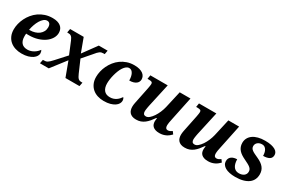

<svg xmlns="http://www.w3.org/2000/svg" viewBox="70 -1418 3387 2300"><g transform="rotate(30 1763.5 -268.0)"><path d="M301.8 -65.9Q326.2 -65.9 348.1 -73Q370.1 -80.1 388.9 -91.6Q407.7 -103 422.6 -117.4Q437.5 -131.8 448.2 -147Q454.1 -139.6 457.5 -128.2Q460.9 -116.7 460.9 -104Q460.9 -85.9 449.2 -65.9Q437.5 -45.9 413.3 -29.1Q389.2 -12.2 351.8 -1.2Q314.5 9.8 263.2 9.8Q217.3 9.8 176.8 -2.9Q136.2 -15.6 105.7 -41.3Q75.2 -66.9 57.6 -105.7Q40 -144.5 40 -196.8Q40 -233.9 49.8 -274.4Q59.6 -314.9 78.9 -353.8Q98.1 -392.6 126.7 -427.5Q155.3 -462.4 192.9 -488.8Q230.5 -515.1 277.1 -530.5Q323.7 -545.9 378.9 -545.9Q450.7 -545.9 490.2 -514.9Q529.8 -483.9 529.8 -428.2Q529.8 -387.7 507.3 -350.6Q484.9 -313.5 445.3 -285.4Q405.8 -257.3 351.1 -240.7Q296.4 -224.1 231.9 -224.1Q223.6 -224.1 213.9 -224.1Q204.1 -224.1 194.8 -225.1Q193.4 -215.3 193.1 -205.3Q192.9 -195.3 192.9 -187Q192.9 -128.9 220 -97.4Q247.1 -65.9 301.8 -65.9ZM336.9 -485.8Q312.5 -485.8 290.5 -467.5Q268.6 -449.2 251 -419.9Q233.4 -390.6 220.7 -354.2Q208 -317.9 202.1 -282.2H210.9Q248 -282.2 280 -292Q312 -301.8 335.7 -320.1Q359.4 -338.4 372.8 -363.8Q386.2 -389.2 386.2 -420.9Q386.2 -451.7 373.3 -468.8Q360.4 -485.8 336.9 -485.8Z M515.1 0 525.4 -53.2H538.1Q552.2 -53.2 563.7 -55.4Q575.2 -57.6 586.7 -64.5Q598.1 -71.3 611.8 -84Q625.5 -96.7 644 -117.2L770 -255.9L701.2 -421.9Q693.4 -440.9 685.8 -452.6Q678.2 -464.4 669.4 -471.2Q660.6 -478 649.9 -480.5Q639.2 -482.9 625 -482.9H613.3L623 -536.1H811L881.3 -346.2L1020 -536.1H1142.1L1132.3 -482.9H1114.3Q1099.6 -482.9 1088.1 -480Q1076.7 -477.1 1065.2 -469Q1053.7 -460.9 1040.8 -447Q1027.8 -433.1 1010.3 -411.1L907.2 -292L980 -124Q989.3 -103 997.3 -89.4Q1005.4 -75.7 1014.2 -67.6Q1022.9 -59.6 1033.7 -56.4Q1044.4 -53.2 1059.1 -53.2H1072.3L1062 0H868.2L793 -202.1L637.2 0Z M1442.4 -65.9Q1468.8 -65.9 1490 -73Q1511.2 -80.1 1528.3 -91.8Q1545.4 -103.5 1558.6 -118.2Q1571.8 -132.8 1582 -147.9Q1588.4 -142.1 1592.8 -130.6Q1597.2 -119.1 1597.2 -104Q1597.2 -84.5 1585.7 -64.2Q1574.2 -43.9 1550 -27.6Q1525.9 -11.2 1488.8 -0.7Q1451.7 9.8 1400.4 9.8Q1355 9.8 1314.7 -2.9Q1274.4 -15.6 1244.4 -41.5Q1214.4 -67.4 1196.8 -106Q1179.2 -144.5 1179.2 -196.8Q1179.2 -233.9 1188.5 -274.2Q1197.8 -314.5 1216.3 -353.3Q1234.9 -392.1 1262.5 -427Q1290 -461.9 1326.7 -488.3Q1363.3 -514.6 1408.7 -530.3Q1454.1 -545.9 1508.3 -545.9Q1549.8 -545.9 1579.8 -537.4Q1609.9 -528.8 1629.2 -514.4Q1648.4 -500 1657.7 -480.7Q1667 -461.4 1667 -439.9Q1667 -424.3 1660.4 -409.4Q1653.8 -394.5 1639.2 -382.6Q1624.5 -370.6 1601.3 -363.3Q1578.1 -356 1544.9 -356Q1544.9 -382.3 1540.3 -406Q1535.6 -429.7 1526.4 -447.5Q1517.1 -465.3 1503.7 -475.6Q1490.2 -485.8 1472.2 -485.8Q1450.7 -485.8 1431.9 -471.4Q1413.1 -457 1397.5 -433.3Q1381.8 -409.7 1369.9 -379.2Q1357.9 -348.6 1349.4 -316.2Q1340.8 -283.7 1336.4 -252.2Q1332 -220.7 1332 -194.8Q1332 -133.8 1359.9 -99.9Q1387.7 -65.9 1442.4 -65.9Z M2054.2 -85.9Q2054.2 -90.3 2054.7 -96.2Q2055.2 -102.1 2055.9 -108.4Q2056.6 -114.7 2057.4 -120.4Q2058.1 -126 2059.1 -129.9H2050.8Q2028.8 -98.6 2007.6 -73.2Q1986.3 -47.9 1962.4 -29.5Q1938.5 -11.2 1910.6 -1.2Q1882.8 8.8 1847.2 8.8Q1814.9 8.8 1793 -0.2Q1771 -9.3 1757.8 -24.4Q1744.6 -39.6 1738.8 -59.8Q1732.9 -80.1 1732.9 -102.1Q1732.9 -127 1738.8 -156.7Q1744.6 -186.5 1750 -211.9L1786.1 -388.2Q1790 -408.7 1792.5 -425.3Q1794.9 -441.9 1794.9 -450.2Q1794.9 -470.2 1782.7 -476.6Q1770.5 -482.9 1742.2 -482.9H1724.1L1732.9 -536.1H1973.1L1907.2 -236.8Q1904.3 -225.1 1901.4 -210.4Q1898.4 -195.8 1896 -181.2Q1893.6 -166.5 1891.8 -153.3Q1890.1 -140.1 1890.1 -130.9Q1890.1 -108.9 1899.4 -95.9Q1908.7 -83 1933.1 -83Q1955.1 -83 1978.3 -102.8Q2001.5 -122.6 2022.7 -154.1Q2043.9 -185.5 2060.5 -224.4Q2077.1 -263.2 2085.9 -300.8L2139.2 -536.1H2288.1L2220.2 -210.9Q2213.9 -183.6 2210 -159.9Q2206.1 -136.2 2206.1 -115.2Q2206.1 -93.3 2215.1 -81.5Q2224.1 -69.8 2241.2 -69.8Q2256.8 -69.8 2269.8 -75.7Q2282.7 -81.5 2299.8 -92.8L2324.2 -59.1Q2312 -46.4 2296.9 -33.9Q2281.7 -21.5 2262.9 -11.7Q2244.1 -2 2221.2 3.9Q2198.2 9.8 2170.9 9.8Q2137.7 9.8 2115.5 2.2Q2093.3 -5.4 2079.6 -18.3Q2065.9 -31.2 2060.1 -48.6Q2054.2 -65.9 2054.2 -85.9Z M2727.1 -85.9Q2727.1 -90.3 2727.5 -96.2Q2728 -102.1 2728.8 -108.4Q2729.5 -114.7 2730.2 -120.4Q2731 -126 2731.9 -129.9H2723.6Q2701.7 -98.6 2680.4 -73.2Q2659.2 -47.9 2635.3 -29.5Q2611.3 -11.2 2583.5 -1.2Q2555.7 8.8 2520 8.8Q2487.8 8.8 2465.8 -0.2Q2443.8 -9.3 2430.7 -24.4Q2417.5 -39.6 2411.6 -59.8Q2405.8 -80.1 2405.8 -102.1Q2405.8 -127 2411.6 -156.7Q2417.5 -186.5 2422.9 -211.9L2459 -388.2Q2462.9 -408.7 2465.3 -425.3Q2467.8 -441.9 2467.8 -450.2Q2467.8 -470.2 2455.6 -476.6Q2443.4 -482.9 2415 -482.9H2397L2405.8 -536.1H2646L2580.1 -236.8Q2577.1 -225.1 2574.2 -210.4Q2571.3 -195.8 2568.8 -181.2Q2566.4 -166.5 2564.7 -153.3Q2563 -140.1 2563 -130.9Q2563 -108.9 2572.3 -95.9Q2581.5 -83 2606 -83Q2627.9 -83 2651.1 -102.8Q2674.3 -122.6 2695.6 -154.1Q2716.8 -185.5 2733.4 -224.4Q2750 -263.2 2758.8 -300.8L2812 -536.1H2960.9L2893.1 -210.9Q2886.7 -183.6 2882.8 -159.9Q2878.9 -136.2 2878.9 -115.2Q2878.9 -93.3 2887.9 -81.5Q2897 -69.8 2914.1 -69.8Q2929.7 -69.8 2942.6 -75.7Q2955.6 -81.5 2972.7 -92.8L2997.1 -59.1Q2984.9 -46.4 2969.7 -33.9Q2954.6 -21.5 2935.8 -11.7Q2917 -2 2894 3.9Q2871.1 9.8 2843.8 9.8Q2810.5 9.8 2788.3 2.2Q2766.1 -5.4 2752.4 -18.3Q2738.8 -31.2 2732.9 -48.6Q2727.1 -65.9 2727.1 -85.9Z M3235.8 -49.8Q3256.3 -49.8 3273.9 -54.9Q3291.5 -60.1 3304.2 -69.6Q3316.9 -79.1 3324.2 -93Q3331.5 -106.9 3331.5 -125Q3331.5 -142.1 3325 -155.3Q3318.4 -168.5 3304.4 -179.9Q3290.5 -191.4 3269.3 -202.6Q3248 -213.9 3218.8 -228Q3189.5 -241.7 3165.8 -257.3Q3142.1 -272.9 3125.5 -292Q3108.9 -311 3099.9 -334.5Q3090.8 -357.9 3090.8 -387.2Q3090.8 -423.8 3106.4 -453.1Q3122.1 -482.4 3151.4 -503.2Q3180.7 -523.9 3222.4 -534.9Q3264.2 -545.9 3316.9 -545.9Q3367.2 -545.9 3402.1 -538.1Q3437 -530.3 3458.7 -517.3Q3480.5 -504.4 3490 -487.3Q3499.5 -470.2 3499.5 -452.1Q3499.5 -412.1 3468.8 -394Q3438 -376 3384.8 -376Q3384.8 -396 3380.9 -416.3Q3377 -436.5 3367.7 -453.1Q3358.4 -469.7 3343.8 -480Q3329.1 -490.2 3307.6 -490.2Q3288.1 -490.2 3272.7 -484.6Q3257.3 -479 3246.3 -469.5Q3235.4 -460 3229.5 -447.3Q3223.6 -434.6 3223.6 -419.9Q3223.6 -403.3 3230.2 -391.1Q3236.8 -378.9 3250.7 -368.2Q3264.6 -357.4 3286.1 -346.9Q3307.6 -336.4 3336.9 -323.2Q3369.1 -308.6 3392.6 -292.2Q3416 -275.9 3431.4 -256.6Q3446.8 -237.3 3454.3 -214.6Q3461.9 -191.9 3461.9 -164.1Q3461.9 -123.5 3446.5 -91.3Q3431.2 -59.1 3400.4 -36.6Q3369.6 -14.2 3324.2 -2.2Q3278.8 9.8 3218.8 9.8Q3175.8 9.8 3140.9 2.4Q3106 -4.9 3081.3 -19Q3056.6 -33.2 3043.2 -53.7Q3029.8 -74.2 3029.8 -100.1Q3029.8 -123.5 3039.1 -139.6Q3048.3 -155.8 3063.2 -165.8Q3078.1 -175.8 3097.4 -180.4Q3116.7 -185.1 3136.7 -185.1Q3136.7 -158.2 3142.1 -133.8Q3147.5 -109.4 3159.2 -90.6Q3170.9 -71.8 3189.7 -60.8Q3208.5 -49.8 3235.8 -49.8Z"/></g></svg>

Font: Droid Serif
Style: Bold Italic
Weight: 700
Italic angle: -12°
Designer: Monotype Design team
Foundry: Monotype Imaging Inc.
Version: Version 1.03